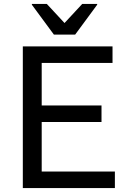

<svg xmlns="http://www.w3.org/2000/svg" viewBox="-20 -956 656 976"><path d="M362 -780 474 -932V-936H398L308 -839L218 -936H142V-932L254 -780ZM192 -84V-336H496V-420H192V-636H552V-720H96V0H564V-84Z"/></svg>

Font: Kufam Arabic Latin Roman Normal
Style: Regular
Weight: 400
Designer: Wael Morcos & Artur Schmal
Version: Version 1.200;PS 001.200;hotconv 1.0.88;makeotf.lib2.5.64775